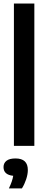

<svg xmlns="http://www.w3.org/2000/svg" viewBox="-24 -828 270 1090"><path d="M55 0V-808H171V0ZM26.5 241.5Q46.5 200 51 170Q-4 164.5 -4 120.5Q-4 98 12.8 84.8Q29.5 71.5 64 71.5Q134 71.5 134 137Q134 161.5 124.5 190Q115 218.5 100.5 241.5Z"/></svg>

Font: Encode Sans Condensed SemiBold
Style: Regular
Weight: 600
Width: 3
Designer: Multiple Designers
Foundry: Impallari Type
Version: Version 3.000; ttfautohint (v1.8.3) -l 8 -r 50 -G 200 -x 14 